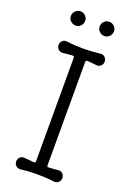

<svg xmlns="http://www.w3.org/2000/svg" viewBox="-171 -966 716 1040"><g transform="rotate(20 187.0 -446.0)"><path d="M104 -822Q88 -822 75.5 -834Q63 -846 63 -863Q63 -880 75.5 -892Q88 -904 104 -904Q121 -904 133 -892Q145 -880 145 -863Q145 -846 133 -834Q121 -822 104 -822ZM270 -822Q253 -822 241 -834Q229 -846 229 -863Q229 -880 241 -892Q253 -904 270 -904Q287 -904 299 -892Q311 -880 311 -863Q311 -846 299 -834Q287 -822 270 -822ZM89 12Q75 13 64.5 3.5Q54 -6 54 -21Q54 -36 64.5 -46Q75 -56 89 -54Q102 -53 116.5 -52Q131 -51 146 -49Q155 -49 155 -58V-655Q155 -664 146 -664Q131 -663 116.5 -662Q102 -661 89 -659Q75 -658 64.5 -667.5Q54 -677 54 -692Q54 -707 64.5 -717Q75 -727 89 -725Q124 -721 145.5 -720Q167 -719 187 -719Q210 -719 231 -720.5Q252 -722 285 -725Q299 -727 309.5 -717Q320 -707 320 -692Q320 -677 309.5 -667.5Q299 -658 285 -659Q272 -661 258 -662Q244 -663 230 -664Q221 -664 221 -655V-58Q221 -50 229 -50Q244 -50 258 -51.5Q272 -53 285 -54Q299 -56 309.5 -46Q320 -36 320 -21Q320 -6 309.5 3.5Q299 13 285 12Q249 8 228 7Q207 6 187 6Q165 6 144 7Q123 8 89 12Z"/></g></svg>

Font: Kiwi Maru Light
Style: Regular
Weight: 300
Designer: Hiroki-Chan
Version: Version 1.100